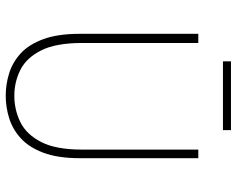

<svg xmlns="http://www.w3.org/2000/svg" viewBox="-98 -716 826 670"><g transform="rotate(90 315.0 -381.0)"><path d="M314 12Q274 12 235.5 0Q197 -12 166 -40.5Q135 -69 116.5 -119.5Q98 -170 98 -246V-660H130V-254Q130 -163 156 -111.5Q182 -60 224 -39Q266 -18 314 -18Q363 -18 406 -39Q449 -60 475.5 -111.5Q502 -163 502 -254V-660H532V-246Q532 -170 513 -119.5Q494 -69 462.5 -40.5Q431 -12 392.5 0Q354 12 314 12ZM194 -746V-774H434V-746Z"/></g></svg>

Font: Source Sans 3
Style: Regular
Weight: 200
Designer: Paul D. Hunt
Foundry: Adobe
Version: Version 3.046;hotconv 1.0.118;makeotfexe 2.5.65603